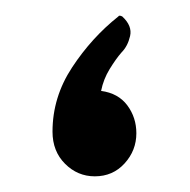

<svg xmlns="http://www.w3.org/2000/svg" viewBox="-20 -214 242 245"><path d="M109 -98Q131 -95 142.5 -79.5Q154 -64 154 -44Q154 -22 139 -5.5Q124 11 101 11Q79 11 63 -5Q47 -21 47 -46Q47 -90 72 -128Q97 -166 131 -193Q132 -195 136 -193Q149 -181 146 -168Q143 -155 135 -147Q128 -139 120 -126Q112 -113 109 -98Z"/></svg>

Font: Zain
Style: Regular
Weight: 400
Designer: Zain,Boutros
Foundry: Mobile Telecommunications Company (Zain), 2024
Version: Version 1.51; ttfautohint (v1.8.4)